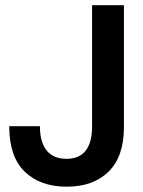

<svg xmlns="http://www.w3.org/2000/svg" viewBox="-20 -700 543 730"><path d="M451.2 -216.8Q451.2 -104.5 392.8 -47.4Q334.5 9.8 233.9 9.8Q133.3 9.8 74.2 -47.1Q15.1 -104 15.1 -220.2H131.8Q131.8 -159.2 157.5 -127.7Q183.1 -96.2 232.9 -96.2Q330.1 -96.2 330.1 -220.2V-680.2H451.2Z"/></svg>

Font: TASA Orbiter Deck SemiBold
Style: Regular
Weight: 600
Designer: Weizhong Zhang
Version: Version 1.000;Glyphs 3.1.2 (3151)